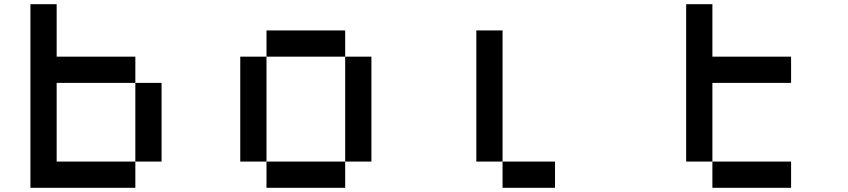

<svg xmlns="http://www.w3.org/2000/svg" viewBox="-20 -895 4040 915"><path d="M125 -875H250V-625H625V-500H250V-125H625V0H125ZM625 -500H750V-125H625Z M1250 -750H1625V-625H1250ZM1625 -625H1750V-125H1625ZM1625 -125V0H1250V-125ZM1250 -125H1125V-625H1250Z M2250 -750H2375V-125H2250ZM2375 -125H2625V0H2375Z M3250 -875H3375V-625H3750V-500H3375V-125H3250ZM3375 -125H3750V0H3375Z"/></svg>

Font: Dogica
Style: Regular
Weight: 400
Monospace: yes
Designer: Roberto Mocci
Version: Version 001.012